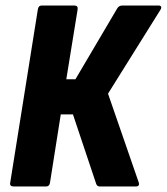

<svg xmlns="http://www.w3.org/2000/svg" viewBox="-20 -675 604 695"><path d="M30 0Q14 0 17 -14L117 -641Q119 -655 131 -655H249Q263 -655 261 -641L220 -388H253L404 -644Q410 -655 423 -655H554Q561 -655 563 -651Q565 -647 561 -640L371 -336L482 -15Q487 0 471 0H341Q330 0 327 -13L244 -261H200L161 -14Q159 0 147 0Z"/></svg>

Font: Sofia Sans Condensed Black
Style: Italic
Weight: 900
Italic angle: -9°
Version: Version 4.100